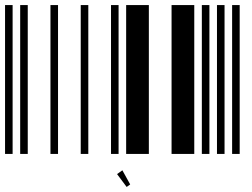

<svg xmlns="http://www.w3.org/2000/svg" viewBox="-20 -610 1000 761"><path d="M0 0V-590H30V0ZM60 0V-590H90V0ZM180 0V-590H210V0ZM300 0V-590H330V0ZM420 0V-590H450V0ZM480 0V-590H570V0ZM660 0V-590H750V0ZM780 0V-590H810V0ZM840 0V-590H870V0ZM900 0V-590H930V0ZM444 80 465 65 496 121 482 131Z"/></svg>

Font: Libre Barcode 39 Extended Text
Style: Regular
Weight: 400
Version: Version 1.005; ttfautohint (v1.8.3)